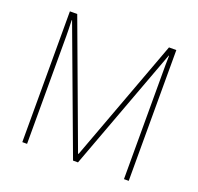

<svg xmlns="http://www.w3.org/2000/svg" viewBox="-125 -850 1018 985"><g transform="rotate(20 384.5 -357.0)"><path d="M371 0 120 -675H118Q119 -643 119.5 -624.5Q120 -606 120 -590V0H94V-714H134L383 -42H386L635 -714H675V0H649V-592Q649 -604 649 -623Q649 -642 650 -674H648L398 0Z"/></g></svg>

Font: Noto Sans Khmer UI SemiCondensed Thin
Style: Regular
Weight: 100
Width: 4
Designer: Danh Hong and the Monotype Design Team
Foundry: Monotype Imaging Inc.
Version: Version 2.002; ttfautohint (v1.8.4.7-5d5b)